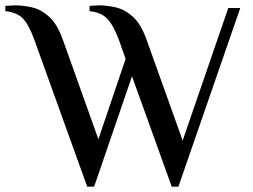

<svg xmlns="http://www.w3.org/2000/svg" viewBox="-54 -690 950 720"><path d="M273 10 74 -543Q53 -600 30.5 -622Q8 -644 -34 -648V-668Q-30 -668 -17 -669Q-4 -670 3 -670Q32 -670 65.5 -662.5Q99 -655 129.5 -628Q160 -601 181 -543L315 -168L417 -469L391 -543Q369 -600 346 -622Q323 -644 282 -648V-668Q285 -668 297.5 -669Q310 -670 317 -670Q346 -670 379.5 -662.5Q413 -655 443.5 -628Q474 -601 495 -543L631 -163L802 -660H847L615 10H590L441 -404L299 10Z"/></svg>

Font: El Messiri Medium
Style: Regular
Weight: 500
Designer: Mohamed Gaber
Foundry: Kief Type Foundry
Version: Version 2.020; ttfautohint (v1.8.3)